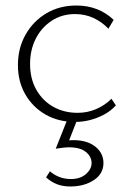

<svg xmlns="http://www.w3.org/2000/svg" viewBox="-20 -436 471 696"><path d="M252 6Q192 6 145.5 -20.5Q99 -47 72 -93.5Q45 -140 45 -200Q45 -262 73 -311Q101 -360 148.5 -388Q196 -416 257 -416Q298 -416 332 -402.5Q366 -389 392 -364L373 -332Q349 -357 318.5 -371Q288 -385 252 -385Q204 -385 167 -360.5Q130 -336 109.5 -295.5Q89 -255 89 -204Q89 -151 111.5 -111Q134 -71 173 -49Q212 -27 261 -27Q297 -27 328.5 -40.5Q360 -54 384 -78L400 -54Q381 -33 356 -20Q331 -7 305 -0.5Q279 6 252 6ZM223 0H259L225 87L199 78Q209 76 221.5 74Q234 72 246 72Q296 72 325.5 95.5Q355 119 355 155Q355 194 320 217Q285 240 235 240Q208 240 187 232Q166 224 147 207L161 185Q176 198 195 205.5Q214 213 237 213Q271 213 291.5 195Q312 177 312 155Q312 132 291.5 115Q271 98 230 98Q221 98 208 99.5Q195 101 182 103Z"/></svg>

Font: Ysabeau ExtraLight
Style: Regular
Weight: 250
Designer: Christian Thalmann (Catharsis Fonts)
Version: Version 2.002